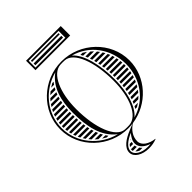

<svg xmlns="http://www.w3.org/2000/svg" viewBox="-264 -908 1237 1237"><g transform="rotate(-45 355.0 -289.0)"><path d="M219 -736H471V-747H219ZM219 -722V-706H471V-722ZM513 -683V-769H197V-683ZM481 -695H209V-757H481ZM226.6 -548H215.1C205.9 -543.1 197.1 -537.8 188.5 -532H215.1C218.7 -537.5 222.5 -542.8 226.6 -548ZM206.5 -518H169.4C163 -512.9 156.8 -507.6 150.9 -502H198C200.7 -507.4 203.5 -512.8 206.5 -518ZM191.7 -488H137C132.2 -482.8 127.5 -477.5 123.1 -472H185.6C187.5 -477.4 189.5 -482.8 191.7 -488ZM181 -458H112.6C108.9 -452.8 105.4 -447.5 102.1 -442H176.5C177.9 -447.4 179.4 -452.7 181 -458ZM173.3 -428H94.1C91.3 -422.8 88.6 -417.4 86.2 -412H170.2C171.1 -417.4 172.2 -422.7 173.3 -428ZM168 -398H80.3C78.3 -392.7 76.4 -387.4 74.7 -382H166.1C166.6 -387.4 167.3 -392.7 168 -398ZM164.8 -368H70.6C69.3 -362.7 68.1 -357.4 67 -352H163.8C164 -357.4 164.4 -362.7 164.8 -368ZM163.2 -338H64.7C63.9 -332.7 63.3 -327.4 62.9 -322H163C163 -327.4 163.1 -332.7 163.2 -338ZM210.7 -82C207.7 -87.2 204.9 -92.6 202.3 -98H151.1C157 -92.4 163.2 -87.1 169.6 -82ZM219.2 -68H188.6C197.1 -62.2 206 -56.9 215.1 -52H230.5C226.5 -57.2 222.7 -62.5 219.2 -68ZM171.2 -202C170.3 -207.3 169.6 -212.6 168.9 -218H74.8C76.5 -212.6 78.4 -207.3 80.5 -202ZM173.7 -188H86.4C88.8 -182.6 91.5 -177.2 94.3 -172H177C175.8 -177.3 174.7 -182.6 173.7 -188ZM180.4 -158H102.3C105.6 -152.5 109.1 -147.2 112.8 -142H185C183.4 -147.3 181.9 -152.6 180.4 -158ZM189.7 -128H123.4C127.8 -122.5 132.4 -117.2 137.2 -112H196C193.8 -117.3 191.7 -122.6 189.7 -128ZM163.1 -308H62.1C62 -305.3 62 -302.7 62 -300C62 -297.3 62 -294.7 62.1 -292H163.4C163.2 -297.3 163.1 -302.7 163.1 -308ZM163.9 -278H62.9C63.3 -272.6 63.9 -267.3 64.7 -262H164.7C164.4 -267.3 164.1 -272.6 163.9 -278ZM165.7 -248H67.1C68.1 -242.6 69.3 -237.3 70.7 -232H167.2C166.6 -237.3 166.1 -242.6 165.7 -248ZM490.3 -548H471.2C474.3 -542.9 477.2 -537.6 479.9 -532H514.9C507 -537.8 498.8 -543.1 490.3 -548ZM532.4 -518H486.4C488.7 -512.8 490.9 -507.5 492.9 -502H549.3C543.9 -507.6 538.3 -512.9 532.4 -518ZM561.9 -488H497.9C499.6 -482.8 501.3 -477.4 502.9 -472H574.3C570.4 -477.5 566.2 -482.8 561.9 -488ZM583.8 -458H506.7C508.1 -452.8 509.3 -447.4 510.6 -442H593.1C590.1 -447.5 587 -452.8 583.8 -458ZM600.1 -428H513.5C514.6 -422.7 515.6 -417.4 516.5 -412H607.1C604.9 -417.4 602.6 -422.8 600.1 -428ZM612.2 -398H518.7C519.5 -392.7 520.2 -387.4 520.9 -382H617.1C615.6 -387.4 614 -392.7 612.2 -398ZM620.6 -368H522.5C523.1 -362.7 523.6 -357.4 524 -352H623.7C622.8 -357.4 621.8 -362.7 620.6 -368ZM625.7 -338H525.1C525.5 -332.7 525.8 -327.4 526 -322H627.2C626.9 -327.4 626.4 -332.7 625.7 -338ZM627.9 -308H526.6C526.7 -302.7 526.8 -297.4 526.9 -292H627.9C628 -294.7 628 -297.3 628 -300C628 -302.7 628 -305.3 627.9 -308ZM532.7 -82C538.6 -87.1 544.2 -92.4 549.6 -98H497.5C495.4 -92.5 493.2 -87.2 490.9 -82ZM515.2 -68H484.2C481.4 -62.5 478.4 -57.1 475.2 -52H490.5C499.1 -56.9 507.3 -62.2 515.2 -68ZM612.2 -202C614 -207.3 615.6 -212.6 617.1 -218H524.1C523.5 -212.6 522.9 -207.3 522.3 -202ZM607.1 -188H520.4C519.5 -182.6 518.7 -177.3 517.7 -172H600.2C602.7 -177.2 605 -182.6 607.1 -188ZM593.2 -158H514.9C513.8 -152.6 512.5 -147.3 511.2 -142H583.9C587.2 -147.2 590.3 -152.5 593.2 -158ZM574.5 -128H507.5C505.9 -122.6 504.3 -117.2 502.5 -112H562.1C566.5 -117.2 570.6 -122.5 574.5 -128ZM627.2 -278H527C527 -272.6 526.9 -267.3 526.8 -262H625.7C626.4 -267.3 626.9 -272.6 627.2 -278ZM623.7 -248H526.2C526 -242.6 525.6 -237.3 525.3 -232H620.6C621.8 -237.3 622.8 -242.6 623.7 -248ZM313.2 68C313.9 66.5 314.6 65 315.4 63.5C312.9 65 310.6 66.5 308.3 68ZM308.1 82H290.6C285 87.3 280.6 92.7 277.4 98H305.3C305.7 92.5 306.7 87.1 308.1 82ZM330.4 158C325.1 153.1 320.4 147.8 316.6 142H281.6C287.2 148 295.1 153.5 305.2 158ZM309.3 128C307.4 122.9 306.1 117.6 305.4 112H271.8C271.3 114.5 271 116.9 271 119.4C271 122.2 271.5 125.1 272.6 128ZM345.8 36.6C328.5 57.8 315 78.6 315 104.4C315 138.4 345.8 165 385.6 176.8C376.3 178 368.4 178.4 359 178.4C300.2 178.4 261 149.8 261 119.4C261 86.5 295.4 58.7 345.8 36.6ZM429.5 -583.8C555.9 -549.6 638 -435 638 -300C638 -166.2 557.6 -52.4 432.6 -17C487.6 -61.9 517 -165.7 517 -280C517 -413.5 486.7 -535.1 429.5 -583.8ZM277.4 -583C198.2 -525.5 173 -427.7 173 -320C173 -196.6 193.4 -82.7 280.5 -16.2C150.6 -48.6 52 -163.8 52 -300C52 -435.1 149 -549.5 277.4 -583ZM505 -280C505 -130.7 453.8 -11.1 375 -5.6C368.4 -5.2 361.7 -5 355 -5C348.3 -5 341.6 -5.2 335 -5.6C256.7 -9.7 205 -147.7 205 -320C205 -469.3 256.2 -588.9 335 -594.4C341.6 -594.8 348.3 -595 355 -595C361.7 -595 368.4 -594.8 375 -594.4C453.3 -590.3 505 -452.3 505 -280ZM40 -300C40 -131.6 183.9 5 355 5C368.6 5 382 4.1 395.2 2.5L351.5 20.7C296.7 43.2 248.5 75.2 248.5 119.7C248.5 161.1 297.8 190.7 358.5 190.7C384.4 190.7 406.5 187.1 430.5 177.7V175.7C378.3 169.8 336.5 143.3 336.5 104.7C336.5 61.4 361.8 25.3 400.3 1.8C550.8 -19.8 670 -146.7 670 -300C670 -468.4 526.1 -605 355 -605C183.9 -605 40 -468.4 40 -300Z"/></g></svg>

Font: SortefaxS02
Style: Medium
Weight: 500
Designer: gluk
Foundry: gluk
Version: Version 0.261